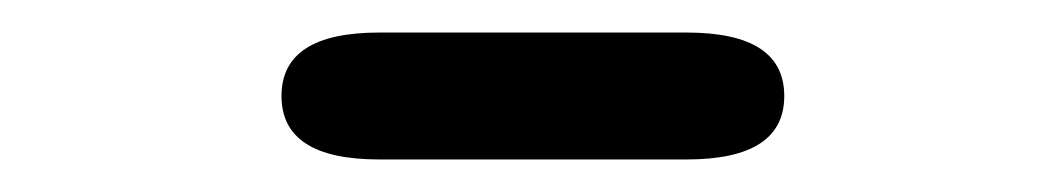

<svg xmlns="http://www.w3.org/2000/svg" viewBox="-20 -770 654 118"><path d="M213 -672Q153 -672 153 -711Q153 -750 213 -750H402Q462 -750 462 -711Q462 -672 402 -672Z"/></svg>

Font: Resource Han Rounded TW Medium
Style: Regular
Weight: 500
Designer: Cyano Hao (round all glyphs); Ryoko NISHIZUKA 西塚涼子 (kana, bopomofo & ideographs); Paul D. Hunt (Latin, Greek & Cyrillic)
Foundry: Cyano Hao
Version: 0.990